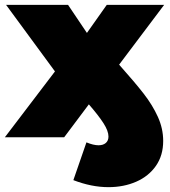

<svg xmlns="http://www.w3.org/2000/svg" viewBox="-22 -567 702 793"><path d="M470 -300Q535 -227 571.5 -180Q608 -133 630 -84.5Q652 -36 652 15Q652 75 622 118Q592 161 540.5 183.5Q489 206 426 206Q356 206 281 177L335 21Q364 33 385 33Q404 33 415 23.5Q426 14 426 -3Q426 -26 405.5 -58Q385 -90 345 -136L243 0H-2L205 -272L3 -547H259L337 -431L419 -547H656Z"/></svg>

Font: Montserrat Alternates Black
Style: Regular
Weight: 900
Designer: Julieta Ulanovsky
Foundry: Julieta Ulanovsky
Version: Version 7.200